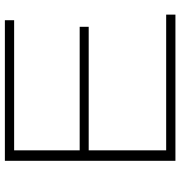

<svg xmlns="http://www.w3.org/2000/svg" viewBox="4 -744 740 788"><g transform="rotate(-90 374.0 -350.0)"><path d="M108 0V-700H685V-662H151V-393H658V-356H151V-38H708V0Z"/></g></svg>

Font: Georama Extended ExtraLight
Style: Regular
Weight: 200
Width: 7
Designer: Jean-Baptiste Levee
Foundry: Production Type
Version: Version 1.000